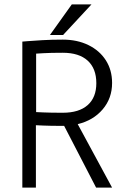

<svg xmlns="http://www.w3.org/2000/svg" viewBox="-20 -857 573 877"><path d="M82 -667Q82 -667 106.5 -669Q131 -671 173 -673.5Q215 -676 267 -676Q333 -676 384 -651Q435 -626 463.5 -581.5Q492 -537 492 -478Q492 -408 449 -357.5Q406 -307 335 -290L492 0H419L273 -282Q270 -282 266 -282Q210 -282 177 -283.5Q144 -285 144 -285V0H82ZM267 -616Q211 -616 178 -614Q145 -612 145 -612V-345Q145 -345 178 -343.5Q211 -342 267 -342Q341 -342 380.5 -377Q420 -412 420 -477Q420 -544 380.5 -580Q341 -616 267 -616ZM398 -837 268 -697H208L308 -837Z"/></svg>

Font: Epunda Sans Light
Style: Regular
Weight: 300
Designer: Simon Atzbach
Foundry: typofactur
Version: Version 2.204; ttfautohint (v1.8.4.7-5d5b)